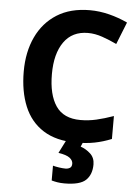

<svg xmlns="http://www.w3.org/2000/svg" viewBox="-62 -772 762 1059"><g transform="rotate(5 318.5 -242.0)"><path d="M393 -598Q306 -598 260 -533Q214 -468 214 -355Q214 -241 256.5 -178.5Q299 -116 393 -116Q437 -116 480.5 -126Q524 -136 575 -154V-27Q528 -8 482 1Q436 10 379 10Q269 10 197.5 -35.5Q126 -81 92 -163.5Q58 -246 58 -356Q58 -464 97 -547Q136 -630 210.5 -677Q285 -724 393 -724Q446 -724 499.5 -710.5Q553 -697 602 -674L553 -551Q513 -570 472.5 -584Q432 -598 393 -598ZM486 122Q486 178 453.5 209Q421 240 335 240Q313 240 295.5 237Q278 234 264 230V148Q278 152 298.5 155Q319 158 334 158Q348 158 358.5 151.5Q369 145 369 128Q369 110 351 96Q333 82 288 75L326 0H420L407 30Q437 40 461.5 62.5Q486 85 486 122Z"/></g></svg>

Font: Noto Sans Bamum
Style: Regular
Weight: 400
Designer: Monotype Design Team
Foundry: Monotype Imaging Inc.
Version: Version 2.001